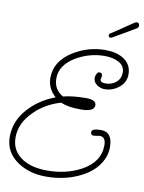

<svg xmlns="http://www.w3.org/2000/svg" viewBox="-153 -970 816 1091"><g transform="rotate(10 255.0 -424.5)"><path d="M189 52Q95 52 27 7Q-52 -45 -52 -136Q-52 -228 15 -301Q75 -367 166 -401Q117 -444 117 -506Q117 -601 214 -662Q300 -715 397 -715Q460 -715 500 -691Q551 -661 551 -601Q551 -555 514 -525Q477 -495 431 -495Q407 -495 386 -510Q365 -525 365 -550Q365 -559 371 -571.5Q377 -584 386 -584Q404 -584 404 -566Q404 -563 402 -556.5Q400 -550 400 -547Q400 -528 431 -528Q467 -528 492 -549.5Q517 -571 517 -606Q517 -646 478 -665Q447 -681 400 -681Q315 -681 238 -637Q151 -586 151 -508Q151 -444 206 -413Q233 -420 266 -423.5Q299 -427 339 -427Q396 -427 396 -395Q396 -358 317 -358Q242 -358 203 -377Q113 -351 52 -290Q-19 -221 -19 -137Q-19 -59 48 -17Q103 17 190 17Q298 17 383 -28Q486 -83 486 -181Q486 -229 451 -229Q445 -229 433.5 -226.5Q422 -224 416 -224Q399 -224 399 -242Q399 -263 452 -263Q519 -263 519 -176Q519 -162 517 -149Q515 -136 511 -123Q480 -35 378 12Q294 52 189 52ZM413 -789Q402 -789 402 -802Q402 -809 411 -814Q438 -831 465.5 -850Q493 -869 506 -878Q526 -892 534 -896.5Q542 -901 547 -901Q555 -901 558.5 -895.5Q562 -890 562 -884Q562 -872 550 -866Q520 -849 487 -829Q454 -809 425 -793Q418 -789 413 -789Z"/></g></svg>

Font: Send Flowers
Style: Regular
Weight: 400
Designer: Robert E. Leuschke
Foundry: Robert E. Leuschke
Version: Version 1.010; ttfautohint (v1.8.4.7-5d5b)